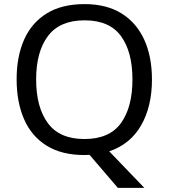

<svg xmlns="http://www.w3.org/2000/svg" viewBox="-20 -745 821 935"><path d="M720 -358Q720 -227 667.5 -135Q615 -43 512 -8L683 170H554L416 9Q410 9 403.5 9.5Q397 10 391 10Q280 10 206.5 -36Q133 -82 97 -165Q61 -248 61 -359Q61 -469 97 -551Q133 -633 206.5 -679Q280 -725 392 -725Q499 -725 572 -679.5Q645 -634 682.5 -551.5Q720 -469 720 -358ZM156 -358Q156 -223 213 -145.5Q270 -68 391 -68Q513 -68 569 -145.5Q625 -223 625 -358Q625 -493 569 -569.5Q513 -646 392 -646Q271 -646 213.5 -569.5Q156 -493 156 -358Z"/></svg>

Font: Noto Sans Mayan Numerals
Style: Regular
Weight: 400
Designer: Monotype Design Team
Foundry: Monotype Imaging Inc.
Version: Version 2.001; ttfautohint (v1.8.4.7-5d5b)